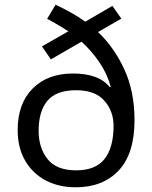

<svg xmlns="http://www.w3.org/2000/svg" viewBox="-20 -785 645 815"><path d="M216 -765Q248 -750 280.5 -732Q313 -714 342 -693L457 -760L495 -706L396 -649Q464 -585 507.5 -491Q551 -397 551 -275Q551 -133 484 -61.5Q417 10 301 10Q229 10 173.5 -19.5Q118 -49 86.5 -103.5Q55 -158 55 -233Q55 -345 118.5 -409Q182 -473 290 -473Q343 -473 382.5 -459Q422 -445 446 -415L450 -417Q434 -474 401 -522Q368 -570 326 -608L196 -533L158 -588L270 -652Q249 -666 226 -679.5Q203 -693 180 -705ZM303 -402Q219 -402 181.5 -357.5Q144 -313 144 -230Q144 -157 182 -109.5Q220 -62 303 -62Q386 -62 424 -110.5Q462 -159 462 -251Q462 -313 423 -357.5Q384 -402 303 -402Z"/></svg>

Font: Noto Sans Samaritan
Style: Regular
Weight: 400
Designer: Monotype Design Team
Foundry: Monotype Imaging Inc.
Version: Version 2.001; ttfautohint (v1.8.4.7-5d5b)